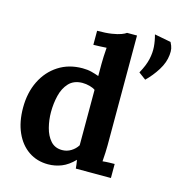

<svg xmlns="http://www.w3.org/2000/svg" viewBox="-116 -887 934 1004"><g transform="rotate(15 351.0 -384.5)"><path d="M234 16Q174 16 128.5 -15Q83 -46 57.5 -103Q32 -160 32 -237Q32 -318 63 -381Q94 -444 150 -480Q206 -516 280 -516Q307 -516 328.5 -510.5Q350 -505 369 -498V-564Q369 -578 370 -604Q371 -630 373 -652Q357 -651 335 -650Q313 -649 302 -649V-725Q349 -725 380.5 -730Q412 -735 430.5 -742Q449 -749 456 -755H510V-161Q510 -147 509 -121.5Q508 -96 506 -73Q523 -75 542 -75.5Q561 -76 571 -76V0H381Q380 -11 378.5 -23Q377 -35 375 -46Q342 -12 307 2Q272 16 234 16ZM286 -75Q312 -75 334 -88.5Q356 -102 369 -123Q369 -138 369 -153Q369 -168 369 -183V-423Q359 -431 339 -436.5Q319 -442 298 -442Q252 -441 226 -413Q200 -385 189.5 -342Q179 -299 179 -252Q179 -210 189.5 -169Q200 -128 223.5 -101.5Q247 -75 286 -75ZM611 -543 572 -572Q597 -617 605 -653Q613 -689 610.5 -721Q608 -753 599 -785L688 -768Q698 -749 700.5 -735Q703 -721 701 -701Q697 -659 671 -617.5Q645 -576 611 -543Z"/></g></svg>

Font: Lora
Style: Weight 700
Weight: 700
Designer: Olga Karpushina, Alexei Vanyashin (Cyrillic)
Foundry: Cyreal
Version: Version 3.001